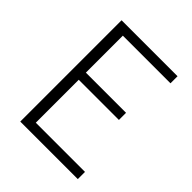

<svg xmlns="http://www.w3.org/2000/svg" viewBox="-202 -853 977 977"><g transform="rotate(45 286.5 -364.5)"><path d="M106 0V-729H508.8V-678.2H166V-412.1H455.1V-360.8H166V-51.8H520V0Z"/></g></svg>

Font: Source Han Sans CN Light
Style: Regular
Weight: 300
Designer: Ryoko NISHIZUKA  (kana, bopomofo & ideographs); Paul D. Hunt (Latin, Greek & Cyrillic); Sandoll Communications , Soo-you
Foundry: Adobe
Version: Version 2.000;hotconv 1.0.107;makeotfexe 2.5.65593